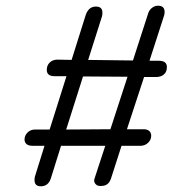

<svg xmlns="http://www.w3.org/2000/svg" viewBox="-20 -652 655 673"><path d="M565 -417Q565 -400 554.5 -391Q544 -382 527 -382H485L425 -199H483Q496 -199 503 -193Q510 -187 510 -176Q510 -162 499 -151.5Q488 -141 473 -141H406L369 -26Q364 -12 355.5 -6Q347 0 332 0Q320 0 314 -8Q308 -16 311 -25L349 -141H194L158 -26Q149 1 123 1Q101 1 101 -21Q101 -30 103 -35L136 -141H93Q80 -141 73 -147Q66 -153 66 -163Q66 -177 76.5 -187.5Q87 -198 103 -198H154L213 -385H171Q144 -385 144 -407Q144 -423 154.5 -433Q165 -443 181 -443L231 -442L280 -598Q290 -629 316 -629Q339 -629 339 -608Q339 -598 337 -593L289 -442L446 -440L500 -607Q504 -618 513.5 -625Q523 -632 534 -632Q557 -632 557 -610Q557 -602 555 -597L504 -439H537Q565 -439 565 -417ZM427 -383 271 -384 212 -198 367 -199Z"/></svg>

Font: Mali
Style: Italic
Weight: 400
Italic angle: -10°
Version: Version 1.000; ttfautohint (v1.6)